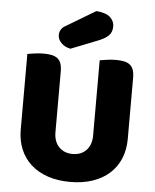

<svg xmlns="http://www.w3.org/2000/svg" viewBox="-58 -900 780 965"><g transform="rotate(5 332.0 -417.5)"><path d="M602 -224Q602 -170 583.5 -125.5Q565 -81 530 -49.5Q495 -18 445 -1Q395 16 332 16Q269 16 219 -1Q169 -18 134 -49.5Q99 -81 80.5 -125.5Q62 -170 62 -224V-606Q73 -608 97 -611.5Q121 -615 143 -615Q166 -615 183.5 -611.5Q201 -608 213 -599Q225 -590 231 -574Q237 -558 237 -532V-227Q237 -179 263.5 -152Q290 -125 332 -125Q375 -125 401 -152Q427 -179 427 -227V-606Q438 -608 462 -611.5Q486 -615 508 -615Q531 -615 548.5 -611.5Q566 -608 578 -599Q590 -590 596 -574Q602 -558 602 -532ZM389 -851Q438 -847 459 -827.5Q480 -808 480 -782Q480 -753 463.5 -736Q447 -719 412 -705L275 -651Q246 -657 228.5 -675Q211 -693 211 -715Q211 -729 218.5 -742Q226 -755 242 -763Z"/></g></svg>

Font: Baloo Chettan
Style: Regular
Weight: 400
Designer: Maithili Shingre and Ek Type
Foundry: Ek Type
Version: Version 1.443;PS 1.000;hotconv 16.6.51;makeotf.lib2.5.65220;